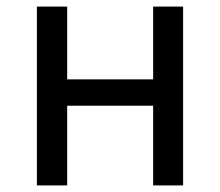

<svg xmlns="http://www.w3.org/2000/svg" viewBox="-20 -563 669 583"><path d="M92 0V-543H184V-322H445V-543H536V0H445V-242H184V0Z"/></svg>

Font: Noto Sans KR
Style: Regular
Weight: 400
Designer: Ryoko NISHIZUKA  (kana, bopomofo & ideographs); Paul D. Hunt (Latin, Greek & Cyrillic); Sandoll Communications , Soo-you
Foundry: Adobe
Version: Version 2.004-H2;hotconv 1.0.118;makeotfexe 2.5.65603